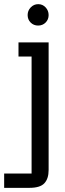

<svg xmlns="http://www.w3.org/2000/svg" viewBox="-30 -704 314 924"><path d="M204 114Q204 156 183.5 178Q163 200 112 200H-10V131H122V-432H59V-500H204ZM154 -684Q175 -684 189.5 -668.5Q204 -653 204 -631.5Q204 -610 189.5 -595.5Q175 -581 153.5 -581Q132 -581 117.5 -595.5Q103 -610 103 -631.5Q103 -653 118 -668.5Q133 -684 154 -684Z"/></svg>

Font: Kelly Slab
Style: Regular
Weight: 400
Designer: Denis Masharov
Foundry: Denis Masharov
Version: Version 1.001